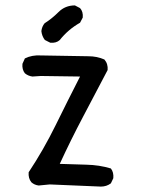

<svg xmlns="http://www.w3.org/2000/svg" viewBox="-20 -686 540 710"><path d="M353 4 164 -4 123 0Q107 -2 96 -12Q84 -27 86 -49Q141 -132 185.5 -222.5Q230 -313 276 -403L131 -405L100 -403Q84 -405 72 -415Q61 -429 63 -450L72 -470Q98 -483 131 -481Q274 -478 306.5 -478Q339 -478 366 -466Q380 -450 378 -427Q333 -341 287.5 -255Q242 -169 201 -80Q251 -78 299 -77Q347 -76 390 -63Q401 -49 399 -27L390 -8Q374 4 353 4ZM166 -528 146 -538Q135 -552 133 -571Q135 -588 145 -600Q172 -617 196.5 -641.5Q221 -666 257 -666L276 -656Q288 -643 286 -621L276 -602Q232 -577 201 -538Q188 -526 166 -528Z"/></svg>

Font: Kosefont JP
Style: Regular
Weight: 400
Designer: Nozomi Seto 瀬戸のぞみ
Version: Version 3.00;June 19, 2020